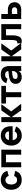

<svg xmlns="http://www.w3.org/2000/svg" viewBox="2280 -2876 610 5211"><g transform="rotate(-90 2585.5 -270.0)"><path d="M308 15Q245 15 195.2 -6.8Q145.5 -28.5 111 -66.8Q76.5 -105 58.2 -157.2Q40 -209.5 40 -270Q40 -331.5 59 -383.8Q78 -436 113.2 -474Q148.5 -512 198.2 -533.5Q248 -555 310 -555Q357.5 -555 398 -542.5Q438.5 -530 470 -506.8Q501.5 -483.5 522.8 -450Q544 -416.5 553 -375L417 -339Q405 -381 375.2 -404.5Q345.5 -428 308 -428Q276 -428 252.5 -416Q229 -404 213.8 -382.8Q198.5 -361.5 191.2 -332.8Q184 -304 184 -270Q184 -235 191.8 -205.8Q199.5 -176.5 215.2 -155.8Q231 -135 254.2 -123.5Q277.5 -112 308 -112Q331 -112 348 -117.2Q365 -122.5 377.8 -133Q390.5 -143.5 399.2 -158.5Q408 -173.5 414 -193L553 -164Q529.5 -77 466 -31Q402.5 15 308 15Z M652 0V-540H1129V0H993V-414H788V0Z M1512 -110Q1554 -110 1581 -126.5Q1608 -143 1624 -178L1760 -141Q1744.5 -104 1720.2 -75Q1696 -46 1664.2 -26Q1632.5 -6 1594 4.5Q1555.5 15 1512 15Q1451 15 1400.8 -6Q1350.5 -27 1314.5 -64.8Q1278.5 -102.5 1258.8 -155Q1239 -207.5 1239 -270Q1239 -333.5 1259.2 -386Q1279.5 -438.5 1315.5 -476Q1351.5 -513.5 1401.8 -534.2Q1452 -555 1512 -555Q1577.5 -555 1627.5 -532Q1677.5 -509 1710 -467Q1742.5 -425 1756.5 -365.2Q1770.5 -305.5 1764.5 -232H1385.5Q1394 -173.5 1426.5 -141.8Q1459 -110 1512 -110ZM1626.5 -333Q1622.5 -381.5 1592.5 -408.2Q1562.5 -435 1512 -435Q1463.5 -435 1432.5 -408.5Q1401.5 -382 1389.5 -333Z M1876 -540H2012V-280L2195 -540H2363L2168 -270L2376 0H2199L2012 -260.5V0H1876Z M2553 0V-414H2381V-540H2861V-414H2689V0Z M3166 -555Q3284.5 -555 3341.8 -496.2Q3399 -437.5 3399 -315V0H3263V-66.5Q3237 -25.5 3196 -5.2Q3155 15 3096 15Q3055.5 15 3022.5 3.2Q2989.5 -8.5 2965.8 -30.2Q2942 -52 2929 -82.2Q2916 -112.5 2916 -149Q2916 -305 3127.5 -331.5L3263 -348.5Q3260.5 -393.5 3236 -414.8Q3211.5 -436 3166 -436Q3121.5 -436 3095.8 -420.2Q3070 -404.5 3058 -370L2935 -404Q2957.5 -477.5 3016.8 -516.2Q3076 -555 3166 -555ZM3147.5 -237Q3049 -225 3049 -161Q3049 -97 3130 -97Q3151.5 -97 3170.2 -102.2Q3189 -107.5 3204.5 -116.8Q3220 -126 3231.8 -138.2Q3243.5 -150.5 3250 -164Q3259.5 -183 3261.2 -204.5Q3263 -226 3263 -244V-251.5Z M3528 -540H3664V-280L3847 -540H4015L3820 -270L4028 0H3851L3664 -260.5V0H3528Z M4018 -110Q4030 -106.5 4041.5 -106.5Q4060.5 -106.5 4073.2 -118.2Q4086 -130 4093.5 -153.2Q4101 -176.5 4104 -211.8Q4107 -247 4107 -293.5V-540H4536V0H4400V-414H4232V-243.5Q4232 -176.5 4222 -127.8Q4212 -79 4193 -47.2Q4174 -15.5 4146 -0.2Q4118 15 4082.5 15Q4053.5 15 4018 5Z M4925.5 0H4676V-540H4812V-362H4925.5Q4979 -362 5017.8 -347.5Q5056.5 -333 5081.8 -308.2Q5107 -283.5 5119 -250.5Q5131 -217.5 5131 -181Q5131 -144.5 5119 -111.5Q5107 -78.5 5081.8 -53.8Q5056.5 -29 5017.8 -14.5Q4979 0 4925.5 0ZM4904 -108.5Q4928.5 -108.5 4945.8 -114.2Q4963 -120 4973.8 -129.8Q4984.5 -139.5 4989.5 -152.8Q4994.5 -166 4994.5 -181Q4994.5 -196 4989.5 -209.2Q4984.5 -222.5 4973.8 -232.2Q4963 -242 4945.8 -247.8Q4928.5 -253.5 4904 -253.5H4812V-108.5Z"/></g></svg>

Font: Vela Sans ExtBd
Style: Regular
Weight: 800
Designer: Principal design: Mikhail Sharanda - project Manrope.
Design modification: Ravid Balaliev
Foundry: Mikhail Sharanda
Version: Version 1.001